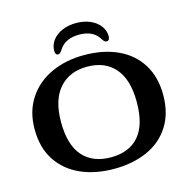

<svg xmlns="http://www.w3.org/2000/svg" viewBox="-124 -992 1106 1122"><g transform="rotate(-15 429.0 -430.5)"><path d="M40 -334Q40 -441 91.5 -519Q143 -597 231.5 -637.5Q320 -678 429.7 -678Q546.8 -678 634.4 -637.5Q722 -597 770 -519.5Q818 -442 818 -334Q818 -222 767.9 -144.5Q717.9 -67 630.4 -28.5Q542.9 10 430.1 10Q318.3 10 230.3 -28.5Q142.3 -67 91.1 -144Q40 -221 40 -334ZM658 -333.9Q658 -469 598.2 -538.5Q538.5 -608 430 -608Q323 -608 261.5 -538Q200 -468 200 -334.5Q200 -196.3 259.8 -128.2Q319.6 -60 430 -60Q540.3 -60 599.2 -128Q658 -196 658 -333.9ZM269 -747Q269 -735 273.5 -728Q278 -721 286 -721Q293 -721 299 -726Q305 -731 311 -741Q330 -772 361 -786.5Q392 -801 434 -801Q475 -801 506 -786.5Q537 -772 555 -741Q561 -731 567 -726Q573 -721 581 -721Q589 -721 594 -728Q599 -735 599 -747Q599 -781 578 -809.5Q557 -838 519.5 -854.5Q482 -871 434 -871Q386 -871 348.5 -854.5Q311 -838 290 -809.5Q269 -781 269 -747Z"/></g></svg>

Font: Raigarh
Style: Regular
Weight: 400
Designer: jaikishan Patel
Foundry: MagicType
Version: Version 1.000;FEAKit 1.0